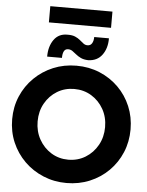

<svg xmlns="http://www.w3.org/2000/svg" viewBox="-68 -1137 921 1199"><g transform="rotate(5 393.0 -537.5)"><path d="M394 7.8Q316.4 7.8 248.8 -20.3Q181.2 -48.3 130.1 -98.6Q79.1 -148.9 50.5 -215.8Q22 -282.7 22 -360.4Q22 -437.5 50.5 -504.4Q79.1 -571.3 130.1 -621.3Q181.2 -671.4 248.5 -699.5Q315.9 -727.5 393.6 -727.5Q472.2 -727.5 539.6 -699.5Q606.9 -671.4 657.5 -621.3Q708 -571.3 736.1 -504.4Q764.2 -437.5 764.2 -360.4Q764.2 -282.7 736.1 -215.8Q708 -148.9 657.5 -98.6Q606.9 -48.3 539.6 -20.3Q472.2 7.8 394 7.8ZM392.6 -138.2Q452.1 -138.2 500.2 -167.7Q548.3 -197.3 576.4 -247.8Q604.5 -298.3 604.5 -360.4Q604.5 -423.3 576.2 -473.4Q547.9 -523.4 500 -552.5Q452.1 -581.5 392.6 -581.5Q333.5 -581.5 285.6 -552.5Q237.8 -523.4 209.7 -473.4Q181.6 -423.3 181.6 -360.4Q181.6 -297.9 209.7 -247.6Q237.8 -197.3 285.6 -167.7Q333.5 -138.2 392.6 -138.2ZM205.6 -768.1Q205.6 -832.5 235.8 -874.8Q266.1 -917 321.8 -915.5Q350.1 -916 368.7 -908Q387.2 -899.9 400.4 -888.7Q413.6 -877.4 424.8 -868.9Q436 -860.4 450.2 -860.4Q469.2 -860.4 478.5 -876Q487.8 -891.6 487.8 -915.5H580.1Q580.6 -853 550 -811.3Q519.5 -769.5 461.9 -768.1Q434.6 -769 416.3 -777.8Q397.9 -786.6 384.8 -797.6Q371.6 -808.6 359.6 -816.9Q347.7 -825.2 333 -825.2Q314.9 -825.7 306.6 -810.5Q298.3 -795.4 298.3 -768.1ZM197.8 -981.9V-1083.5H587.4V-981.9Z"/></g></svg>

Font: Reddit Sans ExtraBold
Style: Regular
Weight: 800
Designer: Stephen Hutchings
Foundry: Reddit
Version: Version 1.014; ttfautohint (v1.8.4.7-5d5b)